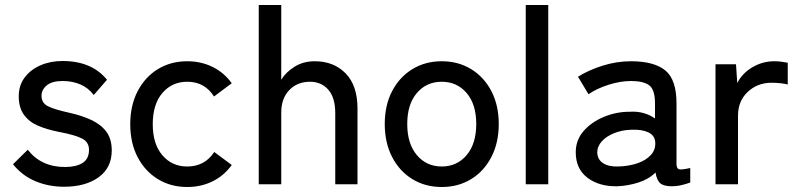

<svg xmlns="http://www.w3.org/2000/svg" viewBox="-20 -737 3194 768"><path d="M236 10Q175 10 122 -12Q69 -34 32 -80L91 -138Q145 -69 240 -69Q284 -69 310 -85Q336 -101 336 -138Q336 -168 309 -182.5Q282 -197 213 -210Q168 -219 132.5 -234Q97 -249 76 -277.5Q55 -306 55 -352Q55 -396 79 -427.5Q103 -459 142.5 -476Q182 -493 230 -493Q347 -493 408 -418L355 -357Q333 -386 301 -399.5Q269 -413 231 -413Q188 -413 167 -395.5Q146 -378 146 -354Q146 -326 170 -313Q194 -300 257 -286Q307 -275 345.5 -257Q384 -239 405.5 -210Q427 -181 427 -135Q427 -66 374.5 -28Q322 10 236 10Z M729 11Q663 11 611.5 -20.5Q560 -52 530.5 -108.5Q501 -165 501 -240Q501 -315 530.5 -372Q560 -429 611.5 -460.5Q663 -492 729 -492Q784 -492 830 -469.5Q876 -447 907 -404L836 -351Q799 -410 729 -410Q668 -410 629.5 -365Q591 -320 591 -240Q591 -161 629.5 -116Q668 -71 729 -71Q799 -71 837 -129L907 -77Q876 -34 830 -11.5Q784 11 729 11Z M1015 0V-717H1105V-418Q1123 -448 1158 -470Q1193 -492 1239 -492Q1315 -492 1362.5 -443.5Q1410 -395 1410 -303V0H1321V-284Q1321 -347 1293 -378.5Q1265 -410 1220 -410Q1169 -410 1137 -376.5Q1105 -343 1105 -287V0Z M1747 11Q1681 11 1629.5 -20.5Q1578 -52 1548.5 -109Q1519 -166 1519 -241Q1519 -316 1548.5 -372.5Q1578 -429 1629.5 -460.5Q1681 -492 1747 -492Q1813 -492 1864.5 -460.5Q1916 -429 1945.5 -372.5Q1975 -316 1975 -241Q1975 -166 1945.5 -109Q1916 -52 1864.5 -20.5Q1813 11 1747 11ZM1747 -71Q1808 -71 1846.5 -116.5Q1885 -162 1885 -241Q1885 -320 1846.5 -365Q1808 -410 1747 -410Q1686 -410 1647.5 -365Q1609 -320 1609 -241Q1609 -162 1647.5 -116.5Q1686 -71 1747 -71Z M2083 0V-717H2173V0Z M2451 8Q2378 10 2330.5 -25.5Q2283 -61 2283 -128Q2283 -177 2314.5 -213Q2346 -249 2395.5 -269.5Q2445 -290 2498 -290Q2529 -292 2555 -284.5Q2581 -277 2600 -263V-323Q2600 -379 2576.5 -396Q2553 -413 2504 -413Q2462 -413 2414.5 -398Q2367 -383 2334 -360L2292 -430Q2333 -456 2389.5 -474Q2446 -492 2504 -492Q2596 -492 2641 -455.5Q2686 -419 2686 -323V-82Q2686 -63 2696 -60Q2706 -57 2741 -65V-7Q2728 -2 2708 3Q2688 8 2667 8Q2635 8 2621 -4Q2607 -16 2602 -47Q2575 -20 2534 -7Q2493 6 2451 8ZM2452 -71Q2494 -72 2528.5 -83.5Q2563 -95 2583 -116.5Q2603 -138 2601 -168Q2599 -196 2572.5 -208Q2546 -220 2505 -218Q2468 -217 2437 -204.5Q2406 -192 2387.5 -172Q2369 -152 2369 -127Q2370 -99 2392 -84.5Q2414 -70 2452 -71Z M2842 0V-480H2924L2929 -405Q2949 -444 2989.5 -468Q3030 -492 3077 -492Q3093 -492 3107 -490Q3121 -488 3131 -486V-399Q3120 -402 3103 -404Q3086 -406 3066 -406Q3010 -406 2971 -369.5Q2932 -333 2932 -274V0Z"/></svg>

Font: Zen Kaku Gothic Antique Medium
Style: Regular
Weight: 500
Designer: Yoshimichi Ohira
Foundry: Positype
Version: Version 1.002